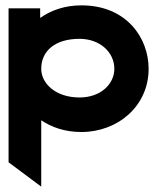

<svg xmlns="http://www.w3.org/2000/svg" viewBox="-20 -482 585 717"><path d="M12 124 134 215V-33C172 -7 222 11 284 11C419 11 535 -85 535 -225C535 -341 452 -462 284 -462C221 -462 170 -443 130 -415V-451H12ZM134 -225C134 -292 186 -337 277 -337C353 -337 407 -287 407 -225C407 -169 357 -118 277 -118C188 -118 134 -170 134 -225Z"/></svg>

Font: Charger Pro
Style: UltraExt
Weight: 900
Designer: Jasper
Foundry: Cannot Into Space Fonts
Version: Version 1.09